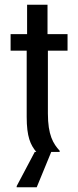

<svg xmlns="http://www.w3.org/2000/svg" viewBox="-20 -645 332 815"><path d="M135.8 150 197.5 0H233.3V-5C205.8 -35 183.3 -71.7 183.3 -163.3V-430H266.7V-500H181.7V-625H95V-500H25V-430H93.3V-149.2C93.3 -64.2 109.2 -30 134.2 0H127.5L50.8 145V150Z"/></svg>

Font: Familjen Grotesk
Style: Regular
Weight: 400
Designer: Anders Wikstroem, Jonas Baeckman, Matilda Gysing, Kristian Moeller
Foundry: Familjen STHLM AB
Version: Version 2.000